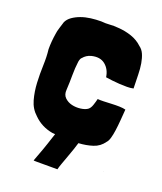

<svg xmlns="http://www.w3.org/2000/svg" viewBox="-125 -593 693 823"><g transform="rotate(20 221.5 -182.0)"><path d="M393 -35Q400 -42 404.5 -57.5Q409 -73 412 -94.5Q415 -116 417 -141Q419 -166 421 -192Q410 -195 393 -195.5Q376 -196 357 -195Q338 -194 321 -193.5Q304 -193 294 -194Q291 -181 285.5 -164.5Q280 -148 270 -141Q258 -133 238 -130.5Q218 -128 199 -132.5Q180 -137 166.5 -150Q153 -163 155 -186Q157 -221 157 -253Q157 -285 161 -316Q164 -332 170 -336Q183 -352 204 -358Q243 -368 267 -348.5Q291 -329 296 -294Q309 -292 325.5 -290Q342 -288 359.5 -287Q377 -286 393.5 -286Q410 -286 423 -289Q422 -322 421.5 -350.5Q421 -379 417 -402Q413 -425 405.5 -442Q398 -459 384 -469Q363 -489 334 -499Q305 -509 273 -511Q252 -513 233.5 -511.5Q215 -510 195 -512Q171 -512 147.5 -509Q124 -506 103.5 -498.5Q83 -491 67.5 -480Q52 -469 45 -454Q42 -444 36 -425Q30 -406 29 -395Q23 -359 23 -323Q27 -290 25.5 -250Q24 -210 26 -170.5Q28 -131 38 -95Q48 -59 75 -35Q110 0 161 9L174 10Q168 28 165 37Q162 46 158.5 57Q155 68 148 87.5Q141 107 126 147Q126 148 140 148Q154 148 172.5 148Q191 148 209 148Q227 148 235 148V147Q237 138 243.5 120Q250 102 257.5 81.5Q265 61 271.5 42Q278 23 281 12Q316 10 345.5 0.5Q375 -9 393 -35ZM424 89Q424 90 425 90L424 88Z"/></g></svg>

Font: Londrina Solid
Style: Regular
Weight: 400
Designer: Marcelo Magalhaes
Foundry: Marcelo Magalhães
Version: Version 1.002